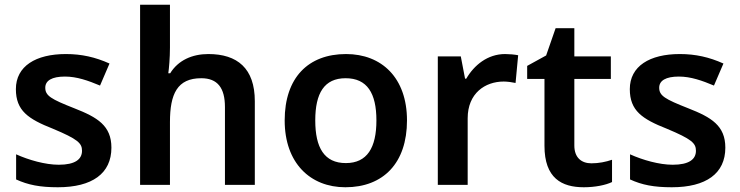

<svg xmlns="http://www.w3.org/2000/svg" viewBox="-20 -780 3120 810"><path d="M450 -157C450 -250 391 -285 294 -323C195 -362 171 -376 171 -410C171 -440 199 -457 254 -457C304 -457 352 -440 402 -419L442 -512C382 -539 324 -552 258 -552C131 -552 47 -501 47 -404C47 -313 99 -278 203 -237C308 -193 326 -176 326 -144C326 -108 297 -85 228 -85C171 -85 101 -105 48 -129V-23C98 0 148 10 224 10C369 10 450 -48 450 -157Z M697 -579V-760H571V0H697V-265C697 -384 728 -450 829 -450C898 -450 929 -409 929 -328V0H1055V-353C1055 -492 981 -552 859 -552C791 -552 732 -526 698 -471H690C693 -491 697 -536 697 -579Z M1697 -272C1697 -452 1590 -552 1440 -552C1280 -552 1181 -452 1181 -272C1181 -92 1289 10 1437 10C1597 10 1697 -92 1697 -272ZM1310 -272C1310 -387 1348 -450 1438 -450C1529 -450 1568 -387 1568 -272C1568 -157 1529 -92 1439 -92C1348 -92 1310 -157 1310 -272Z M2111 -552C2037 -552 1980 -505 1947 -448H1942L1924 -542H1827V0H1953V-281C1953 -386 2026 -436 2105 -436C2120 -436 2142 -433 2155 -430L2166 -547C2151 -550 2128 -552 2111 -552Z M2475 -91C2433 -91 2403 -115 2403 -166V-447H2557V-542H2403V-661H2324L2284 -546L2204 -502V-447H2277V-165C2277 -28 2350 10 2443 10C2490 10 2535 1 2562 -12V-106C2536 -97 2506 -91 2475 -91Z M3040 -157C3040 -250 2981 -285 2884 -323C2785 -362 2761 -376 2761 -410C2761 -440 2789 -457 2844 -457C2894 -457 2942 -440 2992 -419L3032 -512C2972 -539 2914 -552 2848 -552C2721 -552 2637 -501 2637 -404C2637 -313 2689 -278 2793 -237C2898 -193 2916 -176 2916 -144C2916 -108 2887 -85 2818 -85C2761 -85 2691 -105 2638 -129V-23C2688 0 2738 10 2814 10C2959 10 3040 -48 3040 -157Z"/></svg>

Font: Noto Sans Tai Tham SemiBold
Style: Regular
Weight: 600
Designer: Monotype Design Team 2013. Revised by David WIlliams 2020
Foundry: Monotype Imaging Inc.
Version: Version 2.002